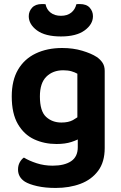

<svg xmlns="http://www.w3.org/2000/svg" viewBox="-20 -729 597 948"><path d="M259 -18Q199 -18 149 -41Q99 -64 68.5 -116Q38 -168 38 -253Q38 -332 69 -385Q100 -438 156.5 -465Q213 -492 287 -492Q341 -492 386 -478.5Q431 -465 457 -448Q475 -436 486 -419.5Q497 -403 497 -379V-66H362V-365Q350 -372 333 -377Q316 -382 292 -382Q241 -382 209 -350.5Q177 -319 177 -253Q177 -180 207.5 -152Q238 -124 283 -124Q318 -124 340 -136Q362 -148 378 -163L383 -51Q363 -38 332.5 -28Q302 -18 259 -18ZM364 -2V-97H497V2Q497 71 464.5 114.5Q432 158 377.5 178.5Q323 199 255 199Q203 199 163.5 190Q124 181 103 168Q69 146 69 108Q69 88 77.5 72.5Q86 57 98 49Q124 65 161 77Q198 89 240 89Q298 89 331 67Q364 45 364 -2ZM281 -651Q312 -651 331.5 -666.5Q351 -682 357 -708Q361 -709 365.5 -709Q370 -709 374 -709Q407 -709 423 -691Q439 -673 439 -649Q439 -609 398 -579Q357 -549 281 -549Q203 -549 162.5 -579Q122 -609 122 -649Q122 -673 138.5 -691Q155 -709 187 -709Q192 -709 196 -709Q200 -709 205 -708Q210 -682 230 -666.5Q250 -651 281 -651Z"/></svg>

Font: BalooTamma2Bold
Style: Bold
Weight: 700
Designer: Divya Kowshik, Shuchita Grover and Ek Type
Foundry: Ek Type
Version: Version 1.700